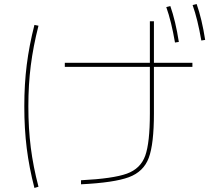

<svg xmlns="http://www.w3.org/2000/svg" viewBox="-20 -875 1040 948"><path d="M720 -315V-545H300V-565H720V-770H740V-565H930V-545H740V-315Q740 -164 714.5 -95.5Q689 -27 616 0Q543 27 380 35V15Q538 7 606 -17.5Q674 -42 697 -106Q720 -170 720 -315ZM150 -752 170 -748Q144 -646 132 -551.5Q120 -457 120 -350Q120 -241 132 -146.5Q144 -52 170 47L150 53Q124 -47 112 -143Q100 -239 100 -350Q100 -459 112 -554.5Q124 -650 150 -752ZM821 -845Q847 -771 863 -668L844 -665Q826 -770 801 -840ZM951 -855Q977 -781 993 -678L974 -675Q956 -780 931 -850Z"/></svg>

Font: Enso Thin
Style: Regular
Weight: 100
Designer: Coji Morishita
Foundry: UNDERFOREST DESIGN
Version: Version 1.000